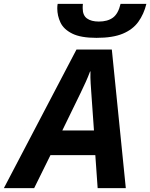

<svg xmlns="http://www.w3.org/2000/svg" viewBox="-80 -969 774 989"><path d="M-60 0 314 -714H496L568 0H423L411 -170H180L96 0ZM241 -297H404L391 -481Q389 -510 387 -540Q385 -570 386 -601H384Q374 -574 362 -547.5Q350 -521 335 -490ZM417 -774Q336 -774 292 -796Q248 -818 231.5 -853Q215 -888 215 -926Q215 -932 215.5 -938Q216 -944 217 -949H347Q346 -941 346 -936Q346 -931 346 -926Q346 -890 368 -874Q390 -858 429 -858Q474 -858 501.5 -878Q529 -898 541 -949H674Q661 -896 632.5 -856.5Q604 -817 552.5 -795.5Q501 -774 417 -774Z"/></svg>

Font: Noto IKEA Latin
Style: Bold Italic
Weight: 700
Italic angle: -12°
Designer: Monotype Design Team
Foundry: Monotype Imaging Inc.
Version: Version 1.0